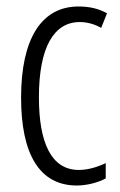

<svg xmlns="http://www.w3.org/2000/svg" viewBox="-20 -562 370 592"><path d="M217 10C245 10 281 2 306 -12V-59C278 -46 250 -38 223 -38C138 -38 100 -122 100 -262C100 -416 146 -494 226 -494C248 -494 271 -488 292 -476L310 -521C285 -535 257 -542 222 -542C107 -542 45 -441 45 -261C45 -88 101 10 217 10Z"/></svg>

Font: Noto Sans Devanagari UI ExtraCondensed Light
Style: Regular
Weight: 300
Width: 2
Designer: Jelle Bosma - Monotype Design Team
Foundry: Monotype Imaging Inc.
Version: Version 2.004